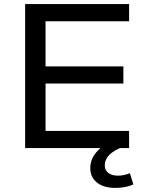

<svg xmlns="http://www.w3.org/2000/svg" viewBox="-20 -725 718 940"><path d="M103 0V-705H612V-621H203V-400H584V-316H203V-84H612V0ZM545 195Q488 195 455 169Q422 143 422 97Q422 56 451 21Q480 -14 534 -36L567 0Q546 9 529 21.5Q512 34 502.5 50Q493 66 493 84Q493 109 510.5 122Q528 135 557 135Q572 135 586.5 132Q601 129 616 123L633 178Q615 186 593 190.5Q571 195 545 195Z"/></svg>

Font: Nunito Sans 10pt SemiExpanded Medium
Style: Regular
Weight: 500
Width: 6
Designer: Vernon Adams
Foundry: Vernon Adams
Version: Version 3.101;gftools[0.9.27]